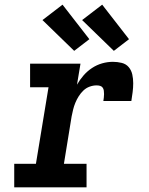

<svg xmlns="http://www.w3.org/2000/svg" viewBox="-20 -803 640 823"><path d="M41 0V-101H134L188 -429H109V-530H325L310 -440Q322 -461 338 -479.5Q354 -498 374.5 -511.5Q395 -525 418 -531.5Q441 -538 464 -538Q483 -538 501.5 -533.5Q520 -529 531.5 -515.5Q543 -502 547 -484Q551 -466 551 -446.5Q551 -427 548.5 -408Q546 -389 543 -370H423Q424 -377 425 -384.5Q426 -392 426 -399.5Q426 -407 425 -414.5Q424 -422 420 -427.5Q416 -433 409 -435Q402 -437 394 -437Q379 -437 364 -431.5Q349 -426 337.5 -415Q326 -404 317.5 -390.5Q309 -377 303 -362.5Q297 -348 293.5 -333.5Q290 -319 287 -304L254 -101H351V0ZM468 -585 332 -717 418 -783 533 -635ZM298 -585 162 -717 248 -783 363 -635Z"/></svg>

Font: Iosevka Curly Slab ExObl
Style: Bold
Weight: 700
Width: 7
Italic angle: -9°
Monospace: yes
Designer: Belleve Invis
Foundry: Belleve Invis
Version: Version 11.0.0; ttfautohint (v1.8.3)